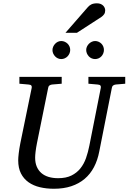

<svg xmlns="http://www.w3.org/2000/svg" viewBox="-20 -1143 789 1179"><path d="M690.9 -624Q682.1 -623 675.3 -618.4Q668.5 -613.8 667 -604L589.8 -213.9Q579.6 -159.7 557.1 -116.9Q534.7 -74.2 499.8 -44.7Q464.8 -15.1 417.7 0.5Q370.6 16.1 311 16.1Q264.6 16.1 224.9 6.6Q185.1 -2.9 155.3 -23.9Q125.5 -44.9 108.6 -78.1Q91.8 -111.3 91.8 -159.2Q91.8 -174.3 95 -201.7Q98.1 -229 105 -264.2L174.8 -604Q176.3 -612.3 172.4 -617.7Q168.5 -623 154.8 -624L99.1 -628.9V-670.9H358.9V-628.9L299.8 -624Q291 -623 284.2 -618.4Q277.3 -613.8 275.9 -604L207 -264.2Q201.2 -234.9 198.5 -211.7Q195.8 -188.5 195.8 -174.8Q195.8 -143.1 205.8 -119.6Q215.8 -96.2 234.1 -80.3Q252.4 -64.5 278.6 -56.6Q304.7 -48.8 336.9 -48.8Q385.7 -48.8 418.7 -65.2Q451.7 -81.5 473.6 -108.9Q495.6 -136.2 508.3 -172.6Q521 -209 528.8 -249L599.1 -604Q600.6 -612.3 596.7 -617.7Q592.8 -623 579.1 -624L522.9 -628.9V-670.9H749V-628.9ZM411.1 -836.4Q411.1 -825.2 406.7 -814.9Q402.3 -804.7 394.8 -796.9Q387.2 -789.1 377.2 -784.7Q367.2 -780.3 356 -780.3Q345.2 -780.3 335.4 -784.7Q325.7 -789.1 318.4 -796.9Q311 -804.7 306.6 -814.5Q302.2 -824.2 302.2 -835.4Q302.2 -846.2 306.6 -856.2Q311 -866.2 318.4 -874Q325.7 -881.8 335.4 -886.5Q345.2 -891.1 356 -891.1Q367.2 -891.1 377.2 -886.7Q387.2 -882.3 394.8 -875Q402.3 -867.7 406.7 -857.7Q411.1 -847.7 411.1 -836.4ZM618.2 -836.4Q618.2 -825.2 614 -814.9Q609.9 -804.7 602.5 -796.9Q595.2 -789.1 585.2 -784.7Q575.2 -780.3 564 -780.3Q552.7 -780.3 542.7 -784.7Q532.7 -789.1 525.4 -796.9Q518.1 -804.7 513.7 -814.9Q509.3 -825.2 509.3 -836.4Q509.3 -846.7 513.9 -856.7Q518.6 -866.7 526.1 -874.3Q533.7 -881.8 543.7 -886.5Q553.7 -891.1 564 -891.1Q575.2 -891.1 585.2 -886.7Q595.2 -882.3 602.5 -875Q609.9 -867.7 614 -857.7Q618.2 -847.7 618.2 -836.4ZM626 -1079.6Q626 -1065.4 619.6 -1055.9Q613.3 -1046.4 602.1 -1038.6L452.1 -941.4H381.8L518.1 -1097.7Q522.9 -1103.5 528.3 -1107.9Q533.7 -1112.3 540.3 -1115.7Q546.9 -1119.1 555.4 -1120.8Q564 -1122.6 575.2 -1122.6Q588.4 -1122.6 597.9 -1118.7Q607.4 -1114.7 613.5 -1108.6Q619.6 -1102.5 622.8 -1094.7Q626 -1086.9 626 -1079.6Z"/></svg>

Font: Charis SIL
Style: Italic
Weight: 400
Italic angle: -11°
Foundry: SIL International
Version: Version 4.112